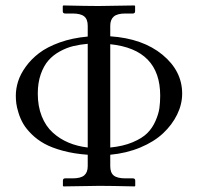

<svg xmlns="http://www.w3.org/2000/svg" viewBox="-20 -666 708 687"><path d="M293.9 -138.2V-509.3Q266.1 -506.8 241.9 -501Q217.8 -495.1 193.8 -481.9Q169.9 -468.8 153.1 -449.5Q136.2 -430.2 125.7 -399.9Q115.2 -369.6 115.2 -331.1Q115.2 -285.6 129.4 -250Q143.6 -214.4 168.7 -191.7Q193.8 -168.9 225.1 -155.8Q256.3 -142.6 293.9 -138.2ZM374.5 -138.2Q420.4 -142.6 454.6 -157Q488.8 -171.4 507.1 -189.7Q525.4 -208 536.4 -233.2Q547.4 -258.3 550.3 -278.8Q553.2 -299.3 553.2 -323.7Q553.2 -489.3 374.5 -507.8ZM293.9 -112.3Q245.1 -115.7 205.3 -126.5Q165.5 -137.2 139.4 -151.6Q113.3 -166 93.5 -185.5Q73.7 -205.1 63.2 -223.1Q52.7 -241.2 46.4 -261.7Q40 -282.2 38.3 -296.1Q36.6 -310.1 36.6 -323.7Q36.6 -348.6 44.7 -374.5Q52.7 -400.4 72.3 -427.5Q91.8 -454.6 120.4 -476.3Q148.9 -498 193.8 -514.2Q238.8 -530.3 293.9 -535.2V-573.7Q293.9 -597.2 281.2 -607.4Q268.6 -617.7 239.3 -617.7H212.9Q204.6 -617.7 204.6 -626V-644.5L206.5 -646.5Q293.5 -644.5 332.5 -644.5L461.4 -646.5L463.4 -644.5V-626Q463.4 -617.7 455.6 -617.7H429.2Q399.4 -617.7 387 -606.7Q374.5 -595.7 374.5 -573.7V-536.1Q490.7 -528.3 561.3 -470.2Q631.8 -412.1 631.8 -331.1Q631.8 -293 613.8 -256.1Q595.7 -219.2 563.5 -189Q531.2 -158.7 481.9 -138.2Q432.6 -117.7 374.5 -112.3V-71.3Q374.5 -47.9 387.2 -37.8Q399.9 -27.8 429.2 -27.8H455.6Q463.9 -27.8 463.9 -19.5V-1L461.9 1Q375 -1 335.9 -1L207 1L205.1 -1V-19.5Q205.1 -27.8 212.9 -27.8H239.3Q269 -27.8 281.5 -38.6Q293.9 -49.3 293.9 -71.3Z"/></svg>

Font: Libertinage
Style: f
Weight: 400
Designer: OSP
Foundry: OSP
Version: Version 1.0; 2008; OFL relea